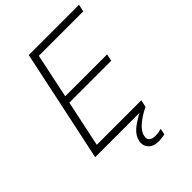

<svg xmlns="http://www.w3.org/2000/svg" viewBox="-260 -830 1149 1149"><g transform="rotate(-45 314.5 -255.0)"><path d="M52.5 0Q65 -60 77 -116Q89 -171.5 103 -237.5L152.5 -472Q167 -540 179 -596.5Q190.5 -653 203.5 -713H629L619 -667.5H243Q233 -619 223 -571.5Q212.5 -524 201.5 -470L183.5 -384.5H538L528.5 -340H174L153.5 -243.5Q142 -189.5 132 -142Q122 -94 111.5 -45.5H488.5L478.5 0ZM391.5 202.5Q344 202.5 322 177.5Q305.5 159 305.5 134.5Q305.5 126 307.5 117Q315 81 346.8 53Q378.5 25 442.5 -8L445 -20.5L469.5 -22L478.5 0Q431 22.5 393.8 53.5Q356.5 84.5 350 117Q348.5 124 348.5 130Q348.5 144.5 358 153Q371.5 165 397.5 165Q414 165 427.8 162.5Q441.5 160 449.5 157L442 196Q432 198.5 417.5 200.5Q403 202.5 391.5 202.5Z"/></g></svg>

Font: Heraclito ExtraLight
Style: Italic
Weight: 200
Italic angle: -12°
Designer: Kostas Bartsokas (font) & Cristiano Sobral (main changes)
Foundry: Kostas Bartsokas (font) & Cristiano Sobral (main changes)
Version: Version 1.00;July 8, 2020;FontCreator 13.0.0.2655 64-bit